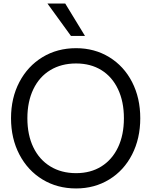

<svg xmlns="http://www.w3.org/2000/svg" viewBox="-20 -1048 851 1080"><path d="M42 -383Q42 -497 89 -586.5Q136 -676 219 -726.5Q302 -777 408 -777Q512 -777 594.5 -726.5Q677 -676 723 -586.5Q769 -497 769 -383Q769 -269 723 -179Q677 -89 594.5 -38.5Q512 12 408 12Q302 12 219 -38.5Q136 -89 89 -179Q42 -269 42 -383ZM408 -74Q490 -74 550.5 -112Q611 -150 644 -219.5Q677 -289 677 -383Q677 -476 644 -546Q611 -616 550.5 -653.5Q490 -691 408 -691Q325 -691 263 -653.5Q201 -616 167.5 -546Q134 -476 134 -383Q134 -289 167.5 -219.5Q201 -150 263 -112Q325 -74 408 -74ZM379 -846 247 -1028H347L458 -846Z"/></svg>

Font: Application
Style: Regular
Weight: 400
Designer: Wei Huang
Foundry: Wei Huang
Version: Version 0.012